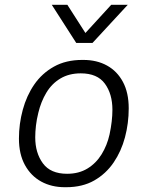

<svg xmlns="http://www.w3.org/2000/svg" viewBox="-20 -771 618 801"><path d="M250 10Q195 10 152 -13.5Q109 -37 84 -82.5Q59 -128 59 -193Q59 -254 75 -313Q91 -372 123 -418.5Q155 -465 205 -493Q255 -521 323 -521H328Q384 -521 426.5 -497.5Q469 -474 493 -429Q517 -384 517 -319Q517 -257 501.5 -198.5Q486 -140 454 -93Q422 -46 373 -18Q324 10 256 10ZM260 -46Q309 -46 345 -68Q381 -90 404 -127.5Q427 -165 437 -210Q443 -238 446 -264Q449 -290 449 -313Q449 -379 417.5 -422Q386 -465 317 -465Q268 -465 232 -443.5Q196 -422 173.5 -384.5Q151 -347 140 -301Q133 -273 130 -247Q127 -221 127 -198Q127 -133 159 -89.5Q191 -46 260 -46ZM513 -751 366 -592H298L196 -751H261L352 -609H314L444 -751Z"/></svg>

Font: Chivo ExtraLight
Style: Italic
Weight: 250
Italic angle: -8.05°
Designer: Hector Gatti
Foundry: Omnibus-Type
Version: Version 2.002